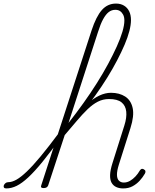

<svg xmlns="http://www.w3.org/2000/svg" viewBox="-171 -1039 867 1076"><path d="M-136 17Q-146 17 -149 11.5Q-152 6 -149.5 -0.5Q-147 -7 -140.5 -12.5Q-134 -18 -125 -18Q-104 -18 -79 -32Q-54 -46 -20.5 -78Q13 -110 57 -163Q101 -216 159 -294Q168 -306 172 -301.5Q176 -297 175.5 -286Q175 -275 168 -265Q111 -186 67 -132Q23 -78 -12.5 -45Q-48 -12 -77.5 2.5Q-107 17 -136 17ZM519 17Q497 17 480 9Q463 1 454 -15.5Q445 -32 446 -59Q447 -86 459 -124L526 -336Q540 -380 536.5 -413.5Q533 -447 510 -465.5Q487 -484 440 -484Q406 -484 377 -469Q348 -454 319.5 -426.5Q291 -399 258.5 -360.5Q226 -322 185 -274L156 -256Q202 -325 241.5 -375Q281 -425 317 -456.5Q353 -488 386 -503.5Q419 -519 451 -519Q498 -519 530.5 -498Q563 -477 572.5 -433.5Q582 -390 560 -321L495 -116Q484 -81 484.5 -59Q485 -37 495.5 -26.5Q506 -16 523 -16Q541 -16 557.5 -25.5Q574 -35 588 -50Q602 -65 611 -81Q614 -87 620 -91Q626 -95 635 -90Q643 -86 644 -79.5Q645 -73 641 -66Q629 -45 611.5 -26Q594 -7 571.5 5Q549 17 519 17ZM74 15Q64 15 60.5 11.5Q57 8 60 0L342 -868Q368 -947 400 -983Q432 -1019 479 -1019Q505 -1019 524 -1007.5Q543 -996 553 -975.5Q563 -955 563 -926Q563 -900 554 -865Q545 -830 527.5 -789Q510 -748 485.5 -701Q461 -654 430 -604Q399 -554 362 -502.5Q325 -451 283 -399Q241 -347 196 -295L99 0Q96 8 89.5 11.5Q83 15 74 15ZM213 -350Q257 -406 297 -462Q337 -518 372 -573.5Q407 -629 435 -681Q463 -733 483.5 -778.5Q504 -824 515 -861Q526 -898 526 -924Q526 -944 519 -957Q512 -970 501.5 -977Q491 -984 475 -984Q455 -984 438.5 -971.5Q422 -959 407 -931.5Q392 -904 378 -859Z"/></svg>

Font: Playwrite RO Thin
Style: Regular
Weight: 250
Version: Version 1.002